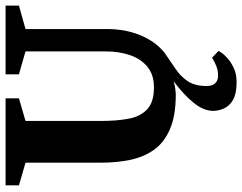

<svg xmlns="http://www.w3.org/2000/svg" viewBox="-112 -544 887 704"><g transform="rotate(-90 332.0 -191.5)"><path d="M383 232Q341 232 318.5 219Q296 206 287 186Q278 166 278 146Q278 111 308 74Q338 37 387 1Q375 5 360 7Q345 9 338 9Q260 9 210.5 -12.5Q161 -34 134.5 -72Q108 -110 98 -159.5Q88 -209 88 -265V-542L5 -566V-615H324V-566L241 -542V-265Q241 -209 249 -165Q257 -121 283.5 -96Q310 -71 364 -71Q410 -71 439 -94.5Q468 -118 482 -158Q496 -198 496 -248V-542L412 -566V-615H664V-566L578 -542V-236Q578 -218 574.5 -192Q571 -166 561.5 -137.5Q552 -109 535 -81.5Q518 -54 491 -32Q461 -11 433 7.5Q405 26 387 52.5Q369 79 369 124Q369 134 372.5 143Q376 152 384.5 158Q393 164 408 164Q426 164 441.5 158Q457 152 473 142L498 166Q498 166 491.5 176Q485 186 470.5 199Q456 212 434.5 222Q413 232 383 232Z"/></g></svg>

Font: Manuale ExtraBold
Style: Regular
Weight: 800
Version: Version 1.002